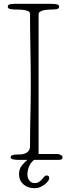

<svg xmlns="http://www.w3.org/2000/svg" viewBox="-20 -841 365 1010"><path d="M183 -31H279Q290 -31 299.5 -26Q309 -21 309 -13Q309 0 289 0H159Q148 9 141 19.5Q134 30 130.5 40.5Q127 51 125.5 60.5Q124 70 124 75Q124 81 125.5 89Q127 97 131.5 104.5Q136 112 143.5 117Q151 122 163 122Q176 122 185 116Q194 110 200.5 102.5Q207 95 212.5 88.5Q218 82 225 82Q234 82 236.5 87Q239 92 239 98Q239 102 233.5 110.5Q228 119 217.5 127.5Q207 136 193 142.5Q179 149 161 149Q126 149 103 128.5Q80 108 80 76Q80 48 95 29.5Q110 11 124 0H77Q63 0 49.5 -2.5Q36 -5 36 -13Q36 -22 46 -25Q56 -28 65 -28Q75 -28 87.5 -28.5Q100 -29 111.5 -33.5Q123 -38 130.5 -47.5Q138 -57 138 -74Q138 -156 140 -234.5Q142 -313 142 -401Q142 -489 140 -584.5Q138 -680 138 -768Q138 -777 129.5 -781.5Q121 -786 108.5 -788Q96 -790 82 -790.5Q68 -791 58 -791Q47 -791 34 -793.5Q21 -796 21 -806Q21 -817 35 -819Q49 -821 58 -821H240Q272 -821 281.5 -817.5Q291 -814 291 -806Q291 -795 278.5 -793Q266 -791 254 -791Q249 -791 237.5 -790.5Q226 -790 214 -788Q202 -786 192.5 -780.5Q183 -775 183 -766Z"/></svg>

Font: Life Savers
Style: Regular
Weight: 400
Designer: Pablo Impallari, Rodrigo Fuenzalida, Brenda Gallo
Foundry: Pablo Impallari, Rodrigo Fuenzalida, Brenda Gallo
Version: Version 3.001; ttfautohint (v0.95) -l 8 -r 50 -G 200 -x 14 -